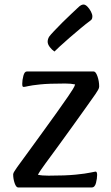

<svg xmlns="http://www.w3.org/2000/svg" viewBox="-20 -826 487 846"><path d="M60 0Q51 0 44.5 -19Q38 -38 38 -58Q38 -63 44 -72Q50 -81 56 -90Q80 -123 110 -164Q140 -205 171 -248Q202 -291 230.5 -330.5Q259 -370 280 -401Q293 -420 301 -433Q309 -446 311 -454Q302 -456 291 -457Q280 -458 267 -458Q194 -458 156.5 -454Q119 -450 104 -446.5Q89 -443 85 -443Q81 -443 79.5 -445.5Q78 -448 78 -457Q78 -473 83 -492Q88 -511 98 -511H393Q402 -511 409.5 -489.5Q417 -468 417 -445Q417 -438 412.5 -430.5Q408 -423 401 -412Q382 -385 355 -347Q328 -309 297 -266Q266 -223 235.5 -181Q205 -139 179 -104Q169 -90 161 -78.5Q153 -67 147 -56Q156 -54 167.5 -53Q179 -52 194 -52Q269 -52 313.5 -56.5Q358 -61 378 -65.5Q398 -70 401 -70Q408 -70 408 -55Q408 -40 403 -20Q398 0 384 0ZM220 -599Q209 -606 199.5 -618.5Q190 -631 190 -642Q190 -654 197 -665Q202 -672 218.5 -689.5Q235 -707 256 -728Q277 -749 295.5 -766Q314 -783 321 -790Q331 -800 337 -803Q343 -806 348 -806Q356 -806 365 -797Q374 -788 380.5 -775.5Q387 -763 387 -754Q387 -749 385.5 -744Q384 -739 378 -735Q360 -722 335 -701Q310 -680 285 -658.5Q260 -637 242.5 -620.5Q225 -604 220 -599Z"/></svg>

Font: BriemHand
Style: Regular
Weight: 400
Designer: Gunnlaugur SE Briem, Eben Sorkin
Foundry: Sorkin Type
Version: Version 1.001; ttfautohint (v1.8.4.7-5d5b)